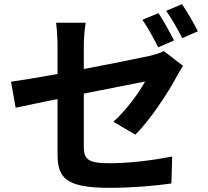

<svg xmlns="http://www.w3.org/2000/svg" viewBox="-20 -845 996 921"><path d="M33 -453 55 -328C96 -337 171 -353 256 -370V-109C256 4 288 56 505 56C608 56 723 47 802 35L806 -94C711 -76 604 -62 504 -62C400 -62 382 -83 382 -142V-396C517 -423 646 -448 676 -454C649 -404 587 -317 524 -261L629 -199C698 -266 785 -398 827 -477C836 -494 849 -515 858 -529L766 -600C749 -591 726 -584 698 -577C655 -568 521 -540 382 -514V-626C382 -660 386 -707 391 -736H249C253 -707 256 -659 256 -626V-490C162 -473 77 -459 33 -453ZM739 -618 815 -651C797 -686 764 -747 740 -782L663 -750C689 -714 719 -657 739 -618ZM854 -662 929 -695C913 -728 878 -789 853 -825L777 -793C803 -757 834 -702 854 -662Z"/></svg>

Font: Kinto Sans
Style: Bold
Weight: 700
Designer: Authors: Ryoko NISHIZUKA  (kana & ideographs); Paul D. Hunt (Latin, Greek & Cyrillic); Wenlong ZHANG  (bopomofo); Sandol
Foundry: Adobe Systems Incorporated, ookami Inc.
Version: Version 0.001